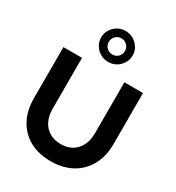

<svg xmlns="http://www.w3.org/2000/svg" viewBox="-233 -1146 1190 1296"><g transform="rotate(30 362.5 -497.5)"><path d="M362 10.3Q267.3 10.3 197.6 -27.9Q128 -66.1 90.1 -136.6Q52.3 -207 52.3 -302.4V-700H197.2V-302.4Q197.2 -248.3 217.5 -207.8Q237.8 -167.4 275.4 -145.5Q313 -123.7 362.7 -123.7Q413.4 -123.7 450.2 -145.5Q487 -167.4 507.2 -207.8Q527.5 -248.3 527.5 -302.4V-700H672.5V-302.4Q672.5 -207.7 634.1 -137.3Q595.8 -66.9 526.2 -28.3Q456.7 10.3 362 10.3ZM362.7 -764.1Q328.9 -764.1 300.8 -780.4Q272.7 -796.7 256.4 -824.3Q240 -851.8 240 -884.5Q240 -917.4 256.4 -944.6Q272.7 -971.8 300.8 -988.3Q328.9 -1004.7 362.7 -1004.7Q396.6 -1004.7 424.4 -988.3Q452.3 -971.8 468.9 -944.6Q485.5 -917.4 485.5 -884.5Q485.5 -851.8 469.1 -824.3Q452.7 -796.7 424.7 -780.4Q396.6 -764.1 362.7 -764.1ZM363.2 -821.6Q388.9 -821.6 407.2 -839.8Q425.6 -858 425.6 -884.3Q425.6 -910.6 407.2 -928.9Q388.9 -947.3 363.2 -947.3Q336.6 -947.3 318.2 -929.1Q299.9 -910.9 299.9 -884.4Q299.9 -858.1 318.2 -839.8Q336.6 -821.6 363.2 -821.6Z"/></g></svg>

Font: Red Hat Display VF
Style: Regular
Weight: 300
Designer: Pentagram, MCKL
Foundry: Pentagram, MCKL
Version: Version 1.023